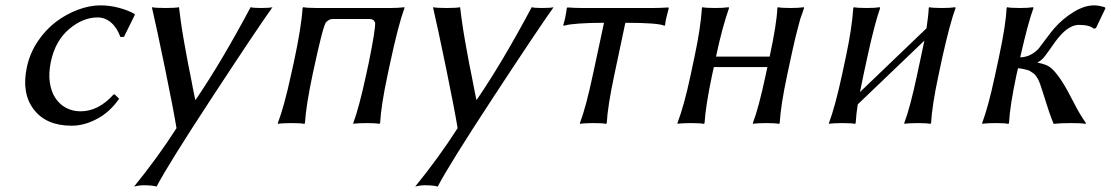

<svg xmlns="http://www.w3.org/2000/svg" viewBox="-20 -459 4143 716"><path d="M343.8 -394Q289.1 -394 237.8 -350.6Q186.5 -307.1 169.9 -230Q160.6 -186 165.8 -151.4Q170.9 -116.7 186.8 -93Q202.6 -69.3 226.8 -56.6Q251 -43.9 280.3 -43.9Q347.2 -43.9 403.8 -106.9H407.7L424.3 -90.8Q390.1 -41.5 342.3 -15.9Q294.4 9.8 247.1 9.8Q152.3 9.8 106 -50.8Q59.6 -111.3 80.1 -208Q90.8 -259.3 120.1 -303.7Q149.9 -348.1 188.2 -377.2Q226.6 -406.2 270.3 -422.6Q314 -439 354.5 -439Q389.6 -439 424.1 -429.7Q458.5 -420.4 481.4 -407.2L482.9 -403.8L442.4 -321.8L429.2 -320.8Q416.5 -355.5 394.3 -374.8Q372.1 -394 343.8 -394Z M546.4 -432.1Q559.6 -429.2 597.7 -429.2Q633.8 -429.2 647.5 -432.1Q649.9 -411.1 653.1 -388.2Q656.2 -365.2 658.9 -347.9Q661.6 -330.6 666.5 -303.2L673.8 -262.7Q675.8 -249.5 682.1 -217.8L690.4 -176.8L699.2 -130.9Q707 -93.3 708 -87.4H710Q804.7 -226.1 914.6 -432.1Q923.8 -429.2 952.6 -429.2Q985.4 -429.2 996.1 -432.1Q936 -347.7 771 -95.9Q606 155.8 564 236.8Q548.3 231.9 516.1 231.9Q498 231.9 480 236.8Q568.8 127.4 638.2 19Q627.4 -47.9 595.5 -203.4Q563.5 -358.9 546.4 -432.1Z M1436 -229 1425.3 -179.2Q1400.9 -64.9 1397.5 0L1394.5 2.9Q1381.3 0 1347.2 0Q1331.5 0 1319.3 0.7Q1307.1 1.5 1302.2 2L1297.9 2.9L1297.4 0Q1318.8 -57.1 1345.2 -179.2L1356 -229Q1380.9 -353 1378.9 -375Q1376 -380.4 1374 -382.6Q1372.1 -384.8 1367.7 -386.5Q1363.3 -388.2 1356 -388.2H1223.6Q1213.4 -388.2 1207.8 -385.3Q1202.1 -382.3 1194.8 -375Q1187 -359.9 1174.6 -308.6Q1162.1 -257.3 1156.2 -229L1145.5 -180.2Q1121.1 -64.5 1117.2 0L1114.7 2.9Q1100.6 0 1066.4 0Q1050.8 0 1038.3 0.7Q1025.9 1.5 1021 2L1016.6 2.9L1016.1 0Q1039.6 -61.5 1065.4 -180.2L1076.2 -229Q1104 -358.4 1108.4 -429.2L1110.4 -432.1Q1127.4 -429.2 1161.6 -429.2H1435.5Q1450.7 -429.2 1463.9 -429.9Q1477.1 -430.7 1482.9 -431.6L1488.3 -432.1V-429.2Q1465.3 -365.7 1436 -229Z M1594.7 -432.1Q1607.9 -429.2 1646 -429.2Q1682.1 -429.2 1695.8 -432.1Q1698.2 -411.1 1701.4 -388.2Q1704.6 -365.2 1707.3 -347.9Q1710 -330.6 1714.8 -303.2L1722.2 -262.7Q1724.1 -249.5 1730.5 -217.8L1738.8 -176.8L1747.6 -130.9Q1755.4 -93.3 1756.3 -87.4H1758.3Q1853 -226.1 1962.9 -432.1Q1972.2 -429.2 2001 -429.2Q2033.7 -429.2 2044.4 -432.1Q1984.4 -347.7 1819.3 -95.9Q1654.3 155.8 1612.3 236.8Q1596.7 231.9 1564.5 231.9Q1546.4 231.9 1528.3 236.8Q1617.2 127.4 1686.5 19Q1675.8 -47.9 1643.8 -203.4Q1611.8 -358.9 1594.7 -432.1Z M2232.4 -374Q2176.8 -374 2139.2 -371.1Q2101.6 -368.2 2091.8 -365.2L2082 -362.8L2080.6 -366.2Q2088.4 -389.2 2093.8 -429.2L2096.2 -431.2Q2125.5 -429.2 2150.9 -429.2H2417Q2441.9 -429.2 2472.2 -431.2L2474.1 -429.2Q2461.9 -385.7 2460.4 -366.2L2458 -362.8Q2436.5 -374 2312 -374L2271 -180.2Q2245.6 -60.1 2242.7 0L2240.2 2.9Q2227.1 0 2192.9 0Q2177.2 0 2164.8 0.7Q2152.3 1.5 2147.5 2L2143.1 2.9L2142.6 0Q2165 -58.6 2190.9 -180.2Z M2930.7 -250 2915.5 -179.2Q2891.1 -64.9 2887.7 0L2884.8 2.9Q2871.6 0 2837.4 0Q2821.8 0 2809.6 0.7Q2797.4 1.5 2792.5 2L2788.1 2.9L2787.6 0Q2809.6 -58.1 2835.4 -179.2L2841.8 -209H2642.1L2635.7 -180.2Q2611.3 -64.5 2607.4 0L2605 2.9Q2590.8 0 2556.6 0Q2541 0 2528.6 0.7Q2516.1 1.5 2511.2 2L2506.8 2.9L2506.3 0Q2531.7 -66.9 2555.7 -180.2L2570.3 -249Q2592.8 -355 2597.7 -429.2L2599.1 -432.1Q2612.3 -429.2 2647.5 -429.2Q2662.6 -429.2 2675 -429.9Q2687.5 -430.7 2692.4 -431.6L2697.3 -432.1L2698.7 -429.2Q2672.9 -355.5 2650.4 -249V-248H2850.1L2850.6 -250Q2876.5 -370.1 2878.9 -429.2L2880.4 -432.1Q2893.6 -429.2 2928.7 -429.2Q2943.8 -429.2 2956.1 -429.9Q2968.3 -430.7 2973.1 -431.6L2977.5 -432.1L2978.5 -429.2L2971.2 -407.2L2964.4 -388.7Q2961.9 -380.4 2958.5 -366.5Q2955.1 -352.5 2953.4 -346.9Q2951.7 -341.3 2947.5 -324Q2943.4 -306.6 2942.4 -302.2L2936.5 -276.4Z M3215.3 -250 3200.2 -180.2 3187 -115.7 3435.1 -353.5Q3442.4 -402.3 3443.4 -429.2L3444.8 -432.1Q3458 -429.2 3493.2 -429.2Q3508.3 -429.2 3520.5 -429.9Q3532.7 -430.7 3537.6 -431.6L3542 -432.1L3543.5 -429.2Q3523.4 -375 3495.1 -250L3480 -179.2Q3455.6 -64.9 3452.1 0L3449.2 2.9Q3436 0 3401.9 0Q3386.2 0 3374 0.7Q3361.8 1.5 3356.9 2L3352.5 2.9L3352.1 0Q3374 -57.6 3399.9 -179.2L3415 -250Q3426.8 -304.2 3427.2 -307.6L3178.7 -69.8Q3173.3 -36.1 3170.9 0L3168.5 2.9Q3155.3 0 3121.1 0Q3105.5 0 3093 0.7Q3080.6 1.5 3075.7 2L3071.3 2.9V0Q3095.2 -64.5 3120.1 -180.2L3134.8 -249Q3157.2 -355 3162.1 -429.2L3164.1 -432.1Q3177.2 -429.2 3212.4 -429.2Q3227.5 -429.2 3239.7 -429.9Q3252 -430.7 3256.3 -431.6L3260.7 -432.1L3262.2 -429.2Q3241.7 -370.6 3215.3 -250Z M3706.1 -250Q3731 -367.2 3733.9 -429.2L3735.4 -432.1Q3748.5 -429.2 3783.7 -429.2Q3798.8 -429.2 3811 -429.9Q3823.2 -430.7 3828.1 -431.6L3832.5 -432.1L3834 -429.2Q3814 -375 3785.6 -250L3784.7 -245.1Q3807.1 -245.6 3825.9 -256.3Q3844.7 -267.1 3854.7 -279.5Q3864.7 -292 3882.3 -316.2Q3899.9 -340.3 3912.1 -354Q3942.9 -389.2 3983.4 -414.1Q4023.9 -439 4060.1 -439Q4077.1 -439 4099.6 -432.1L4102.5 -428.2L4066.9 -354L4058.6 -352.1Q4043.5 -366.2 4003.4 -366.2Q3973.6 -366.2 3941.9 -335Q3925.3 -318.4 3908.2 -293.5Q3890.6 -268.1 3877.2 -250.5Q3863.8 -232.9 3850.1 -227.1L3849.6 -225.1Q3882.3 -219.7 3899.4 -205.6Q3916.5 -191.4 3938.5 -158.2Q3958 -128.4 3982.4 -80.1Q4006.8 -31.7 4029.8 0L4027.3 2.9Q4014.2 0 3975.6 0Q3932.6 0 3909.2 2.9Q3899.9 -20 3893.1 -39.6Q3886.2 -59.1 3879.6 -81.1Q3873 -103 3869.6 -112.8Q3868.2 -116.7 3864.7 -127.4Q3861.3 -138.2 3860.1 -141.6Q3858.9 -145 3855.5 -153.8Q3852.1 -162.6 3849.6 -166L3843.3 -175.8Q3838.9 -182.1 3835 -184.6Q3831.1 -187 3824.7 -191.7Q3818.4 -196.3 3811.5 -198Q3804.7 -199.7 3795.9 -201.7Q3787.1 -203.6 3776.4 -204.6L3770.5 -179.2Q3746.1 -64.9 3742.7 0L3740.2 2.9Q3727.1 0 3692.9 0Q3677.2 0 3664.8 0.7Q3652.3 1.5 3647.5 2L3643.1 2.9L3642.6 0Q3665.5 -60.5 3690.9 -179.2Z"/></svg>

Font: Linux Biolinum G
Style: Italic
Weight: 400
Italic angle: -12°
Designer: Philipp H. Poll
Foundry: Philipp H. Poll
Version: Version 0.5.1